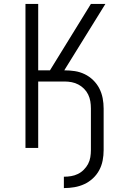

<svg xmlns="http://www.w3.org/2000/svg" viewBox="-20 -755 640 980"><path d="M306 205V147Q325 147 343 144Q361 141 377.5 133Q394 125 407.5 111.5Q421 98 429.5 82Q438 66 441 47.5Q444 29 444 11V-201Q444 -220 441 -238Q438 -256 430 -272.5Q422 -289 409 -302Q396 -315 380 -323.5Q364 -332 346 -335.5Q328 -339 309 -339H175V0H110V-735H175V-396H235L444 -735H518L308 -396H309Q336 -396 362 -392Q388 -388 412 -376.5Q436 -365 455.5 -346Q475 -327 487 -303.5Q499 -280 504 -254Q509 -228 509 -201V11Q509 38 504 64Q499 90 486.5 113.5Q474 137 454 155.5Q434 174 410 185Q386 196 359.5 200.5Q333 205 306 205Z"/></svg>

Font: Iosevka Curly Light Extended
Style: Regular
Weight: 300
Width: 7
Monospace: yes
Designer: Belleve Invis
Foundry: Belleve Invis
Version: Version 11.1.0; ttfautohint (v1.8.3)